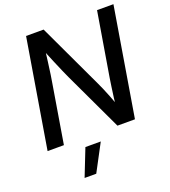

<svg xmlns="http://www.w3.org/2000/svg" viewBox="-169 -850 1070 1209"><g transform="rotate(-20 366.0 -245.0)"><path d="M26.4 0 147 -727.5H264.6L470.7 -289.1Q478.5 -272.9 490 -246.1Q501.5 -219.2 514.2 -187Q526.9 -154.8 538.6 -122.1L525.4 -103Q528.3 -134.3 533.2 -172.4Q538.1 -210.4 543.2 -244.9Q548.3 -279.3 551.3 -298.8L622.6 -727.5H732.4L611.8 0H494.6L310.1 -391.6Q300.3 -412.6 286.6 -443.8Q272.9 -475.1 255.4 -516.8Q237.8 -558.6 216.8 -609.9L232.9 -626.5Q226.1 -570.3 220 -524.7Q213.9 -479 209.2 -445.6Q204.6 -412.1 200.7 -392.6L135.7 0ZM187.5 238.8 258.8 57.6H361.8L265.6 238.8Z"/></g></svg>

Font: Inter 28pt Medium
Style: Italic
Weight: 500
Italic angle: -9.3988°
Designer: Rasmus Andersson
Foundry: rsms
Version: Version 4.001;git-66647c0bb